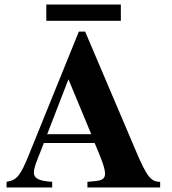

<svg xmlns="http://www.w3.org/2000/svg" viewBox="-20 -830 762 850"><path d="M515 -738V-810H185V-738ZM689 0V-25C648 -25 630 -47 579 -168L357 -690H329L108 -145C70 -51 55 -33 9 -25V0H211V-25C152 -29 130 -40 130 -66C130 -90 149 -132 161 -163L174 -197H399C433 -118 445 -83 445 -61C445 -39 432 -31 399 -28L367 -25V0ZM384 -236H189L283 -479Z"/></svg>

Font: XITS Math
Style: Bold
Weight: 700
Designer: MicroPress Inc., with final additions and corrections provided by Coen Hoffman, Elsevier (retired)
Version: Version 1.105